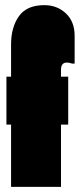

<svg xmlns="http://www.w3.org/2000/svg" viewBox="-20 -726 310 746"><path d="M270 -587V-479H260Q248 -483 240 -483Q217 -483 217 -455V-428H245V-242H217V0H23V-242H5V-428H23V-553Q23 -620 53.5 -663Q84 -706 152 -706Q202 -706 236 -674Q270 -642 270 -587Z"/></svg>

Font: FFF_tuoi-tre Black
Style: Regular
Weight: 900
Designer: bBox Type GmbH
Foundry: bBox Type GmbH
Version: Version 1.001